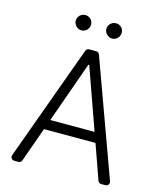

<svg xmlns="http://www.w3.org/2000/svg" viewBox="-131 -1006 919 1100"><g transform="rotate(15 328.0 -456.0)"><path d="M38.4 -20.6Q38.4 -23.1 39.8 -28.1L289.4 -714.1Q291.5 -720.2 296.9 -723.9Q302.2 -727.6 308.9 -727.6H350.9Q357.2 -727.6 362.7 -723.9Q368.3 -720.2 370.4 -714.1L620 -28.1Q621.4 -23.1 621.4 -21Q621.4 -12.4 615.4 -6.2Q609.4 0 600.5 0H574.9Q568.5 0 563 -3.9Q557.5 -7.8 555.4 -13.8L482.6 -219.1H177.2L104 -13.8Q101.9 -7.8 96.6 -3.9Q91.3 0 84.5 0H59.3Q50.4 0 44.4 -6Q38.4 -12.1 38.4 -20.6ZM237.2 -911.9Q256.7 -911.9 269.7 -899Q282.7 -886 282.7 -866.5Q282.7 -854.4 276.6 -843.9Q270.6 -833.5 260.3 -827.2Q250 -821 237.2 -821Q225.5 -821 215 -827.4Q204.5 -833.8 198.2 -844.3Q191.8 -854.8 191.8 -866.5Q191.8 -879.3 198 -889.6Q204.2 -899.9 214.7 -905.9Q225.1 -911.9 237.2 -911.9ZM461.3 -278.8 332.4 -641.3H327.4L198.5 -278.8ZM419 -911.9Q438.6 -911.9 451.5 -899Q464.5 -886 464.5 -866.5Q464.5 -854.4 458.5 -843.9Q452.4 -833.5 442.1 -827.2Q431.8 -821 419 -821Q407.3 -821 396.8 -827.4Q386.4 -833.8 380 -844.3Q373.6 -854.8 373.6 -866.5Q373.6 -879.3 379.8 -889.6Q386 -899.9 396.5 -905.9Q407 -911.9 419 -911.9Z"/></g></svg>

Font: DeltaSans Light
Style: Regular
Weight: 300
Designer: Rasmus Andersson
Foundry: rsms
Version: Version 3.012